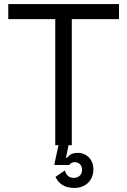

<svg xmlns="http://www.w3.org/2000/svg" viewBox="-20 -720 630 952"><path d="M336 0V-625H570V-700H21V-625H254V0H270L250 92V98H323C330 89 339 84 351 84C371 84 387 99 387 122C387 148 368 162 346 162C321 162 307 147 302 125L255 157C269 187 297 212 348 212C402 212 443 177 443 120C443 72 411 38 365 38C339 38 323 48 313 62H307L320 0Z"/></svg>

Font: Space Text
Style: Regular
Weight: 400
Designer: Florian Karsten (Space Text), Colophon Foundry (Space Mono)
Foundry: Florian Karsten
Version: Version 1.003;PS 001.003;hotconv 1.0.88;makeotf.lib2.5.64775